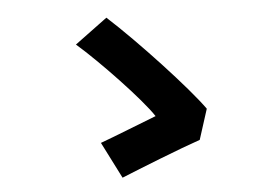

<svg xmlns="http://www.w3.org/2000/svg" viewBox="-49 -742 1097 788"><g transform="rotate(-5 500.0 -348.0)"><path d="M754 -145 794 -270C731 -359 537 -568 416 -678L282 -579C372 -501 535 -330 582 -258C524 -236 410 -190 349 -168L425 -18C503 -50 672 -117 754 -145Z"/></g></svg>

Font: Noto Sans TC Black
Style: Regular
Weight: 900
Designer: Ryoko NISHIZUKA 西塚涼子 (kana, bopomofo & ideographs); Paul D. Hunt (Latin, Greek & Cyrillic); Sandoll Communications 산돌커뮤니
Foundry: Adobe
Version: Version 2.004;hotconv 1.0.118;makeotfexe 2.5.65603